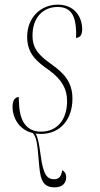

<svg xmlns="http://www.w3.org/2000/svg" viewBox="-20 -567 432 827"><path d="M155 10C242 10 292 -55 292 -142C292 -214 255 -252 202 -290C150 -327 120 -355 120 -414C120 -493 167 -537 228 -537C288 -537 306 -496 308 -430C308 -422 308 -413 307 -404C324 -404 334 -416 334 -441C334 -493 302 -547 229 -547C158 -547 97 -494 97 -408C97 -337 137 -302 191 -265C247 -224 269 -183 269 -132C269 -50 225 0 157 0C91 0 64 -50 62 -123C61 -131 61 -140 61 -149C48 -149 34 -139 34 -107C34 -61 61 -8 121 6C138 24 141 54 147 127C153 193 156 240 215 240C253 240 265 218 265 196C265 181 258 171 248 166C244 194 233 205 213 205C185 205 166 189 155 101C147 40 141 20 133 8C140 9 147 10 155 10Z"/></svg>

Font: Noto Serif Display Condensed Thin
Style: Italic
Weight: 100
Width: 3
Italic angle: -12°
Designer: Monotype Design Team
Foundry: Monotype Imaging Inc.
Version: Version 2.009